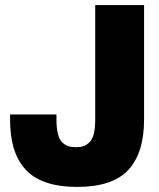

<svg xmlns="http://www.w3.org/2000/svg" viewBox="-20 -732 632 762"><path d="M286.1 9.8Q214.4 9.8 162.6 -8.1Q110.8 -25.9 79.8 -61Q48.8 -96.2 34.4 -144.5Q20 -192.9 20 -257.8V-277.8H204.1V-257.8Q204.1 -223.6 209.7 -201.2Q215.3 -178.7 226.6 -167.5Q237.8 -156.2 250.2 -152.1Q262.7 -147.9 280.8 -147.9Q298.8 -147.9 311.3 -152.1Q323.7 -156.2 335.2 -167.5Q346.7 -178.7 352.3 -201.2Q357.9 -223.6 357.9 -257.8V-711.9H551.8V-257.8Q551.8 -125.5 489.5 -57.9Q427.2 9.8 286.1 9.8Z"/></svg>

Font: Creato Display Black
Style: Regular
Weight: 900
Version: Version 1.000